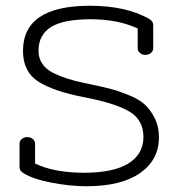

<svg xmlns="http://www.w3.org/2000/svg" viewBox="-20 -638 618 668"><path d="M102 -138V-69Q169 -37 272 -37Q375 -37 427 -69.5Q479 -102 479 -161.5Q479 -221 430 -250Q381 -279 274 -299.5Q167 -320 113.5 -354Q60 -388 60 -461Q60 -618 293 -618Q417 -618 498 -573Q513 -564 513 -552V-470Q513 -460 505 -453.5Q497 -447 486 -447Q475 -447 467 -453.5Q459 -460 459 -470V-539Q390 -571 295.5 -571Q201 -571 157.5 -544Q114 -517 114 -461Q114 -408 170 -382Q208 -363 272.5 -349.5Q337 -336 364 -329Q391 -322 427 -307.5Q463 -293 483 -275Q503 -257 518 -227.5Q533 -198 533 -160Q533 -82 467.5 -36Q402 10 280 10Q224 10 159 -2.5Q94 -15 61 -36Q48 -44 48 -56V-138Q48 -148 56 -154.5Q64 -161 75 -161Q86 -161 94 -154.5Q102 -148 102 -138Z"/></svg>

Font: Flamenco
Style: Regular
Weight: 400
Designer: Luciano Vergara
Foundry: Luciano Vergara
Version: Version 1.002